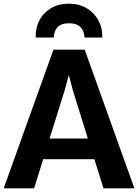

<svg xmlns="http://www.w3.org/2000/svg" viewBox="-22 -1018 746 1038"><path d="M162.5 0H-2L267 -749.5H436L704.5 0H537.5L488 -157.5H211.5ZM350 -612 326.5 -526 246 -269H453L373 -526ZM351 -998Q407.5 -998 448.8 -972.2Q490 -946.5 511.5 -905Q533 -863.5 531 -815H435.5Q434.5 -822 432 -834.8Q429.5 -847.5 421.5 -860.8Q413.5 -874 397 -883Q380.5 -892 351.5 -892Q322 -892 305.2 -883Q288.5 -874 281 -860.8Q273.5 -847.5 271.2 -834.8Q269 -822 268.5 -815H171Q169 -863.5 189.5 -905Q210 -946.5 251 -972.2Q292 -998 351 -998Z"/></svg>

Font: Koeln Type Sans
Style: Bold
Weight: 700
Designer: Eben Sorkin
Foundry: Eben Sorkin
Version: Version 2.001